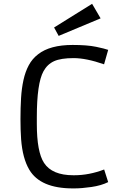

<svg xmlns="http://www.w3.org/2000/svg" viewBox="-20 -997 623 1026"><path d="M376.5 -60.5Q456.1 -60.5 536.6 -91.3L558.1 -23.9Q521 -5.4 468.8 2.2Q416.5 9.8 376.5 9.8H369.6Q195.8 9.8 136.7 -89.8Q100.6 -150.4 92.8 -252.9Q89.4 -302.2 89.4 -360.8Q89.4 -419.4 92.5 -472.4Q95.7 -525.4 105.5 -569.6Q115.2 -613.8 133.8 -648.4Q152.3 -683.1 183.6 -707Q247.1 -756.8 368.2 -756.8Q446.3 -756.8 493.9 -746.8Q541.5 -736.8 558.1 -730.5L536.1 -653.3Q440.9 -686.5 373.3 -686.5Q305.7 -686.5 269.3 -670.2Q232.9 -653.8 212.4 -616.2Q176.8 -551.8 176.8 -370.6V-334.5Q176.8 -185.5 215.3 -126.5Q258.3 -60.5 372.1 -60.5ZM269 -850.1 472.2 -976.6 517.6 -898.9 293.5 -805.2Z"/></svg>

Font: Armata
Style: Regular
Weight: 400
Designer: Viktoriya Grabowska
Foundry: Viktoriya Grabowska
Version: Version 1.003